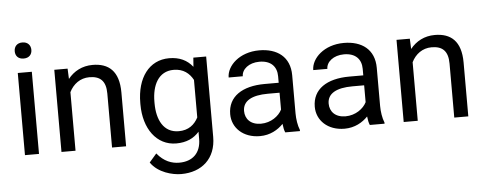

<svg xmlns="http://www.w3.org/2000/svg" viewBox="-56 -871 3108 1230"><g transform="rotate(-5 1497.5 -256.5)"><path d="M166.5 -528.3H76.2V0H166.5ZM68.8 -668.5C68.8 -639.2 86.9 -617.2 122.1 -617.2C157.2 -617.2 175.8 -639.2 175.8 -668.5C175.8 -697.8 157.2 -720.7 122.1 -720.7C86.9 -720.7 68.8 -697.8 68.8 -668.5Z M311 -528.3V0H401.4V-376.5C426.3 -427.2 471.7 -461.4 530.3 -461.4C599.1 -461.4 636.2 -429.2 636.2 -347.2V0H726.6V-346.2C726.6 -484.4 660.6 -538.1 557.6 -538.1C491.2 -538.1 437 -509.3 399.4 -461.9L396.5 -528.3Z M841.3 -258.3C841.3 -103.5 922.4 9.8 1048.8 9.8C1113.8 9.8 1161.6 -12.2 1196.8 -52.7V-6.8C1196.8 85 1142.1 134.3 1057.1 134.3C1009.3 134.3 959 116.7 915 62.5L868.2 116.7C915 185.5 1008.3 208 1063.5 208C1195.8 208 1287.6 127.9 1287.6 -11.2V-528.3H1205.1L1200.7 -469.7C1165.5 -514.2 1116.7 -538.1 1049.8 -538.1C920.9 -538.1 841.3 -429.7 841.3 -268.6ZM932.1 -268.6C932.1 -373.5 973.6 -461.4 1072.3 -461.4C1134.8 -461.4 1173.3 -429.2 1196.8 -385.7V-144.5C1173.3 -99.6 1134.8 -66.9 1071.3 -66.9C973.6 -66.9 932.1 -152.8 932.1 -258.3Z M1844.7 0V-7.8C1832.5 -36.6 1826.2 -79.6 1826.2 -115.2V-360.8C1826.2 -479.5 1744.6 -538.1 1629.4 -538.1C1502 -538.1 1419.4 -457 1419.4 -381.8H1510.3C1510.3 -426.3 1556.2 -465.3 1624 -465.3C1697.8 -465.3 1735.8 -424.8 1735.8 -361.8V-320.3H1646C1501 -320.3 1408.7 -259.8 1408.7 -146.5C1408.7 -59.1 1479 9.8 1586.9 9.8C1652.8 9.8 1703.1 -20 1737.3 -55.7C1739.7 -34.2 1743.7 -13.2 1750 0ZM1600.1 -68.8C1533.7 -68.8 1499 -108.4 1499 -159.2C1499 -224.1 1557.1 -256.3 1660.6 -256.3H1735.8V-147.9C1716.3 -107.9 1665 -68.8 1600.1 -68.8Z M2388.7 0V-7.8C2376.5 -36.6 2370.1 -79.6 2370.1 -115.2V-360.8C2370.1 -479.5 2288.6 -538.1 2173.3 -538.1C2045.9 -538.1 1963.4 -457 1963.4 -381.8H2054.2C2054.2 -426.3 2100.1 -465.3 2168 -465.3C2241.7 -465.3 2279.8 -424.8 2279.8 -361.8V-320.3H2189.9C2044.9 -320.3 1952.6 -259.8 1952.6 -146.5C1952.6 -59.1 2022.9 9.8 2130.9 9.8C2196.8 9.8 2247.1 -20 2281.2 -55.7C2283.7 -34.2 2287.6 -13.2 2293.9 0ZM2144 -68.8C2077.6 -68.8 2043 -108.4 2043 -159.2C2043 -224.1 2101.1 -256.3 2204.6 -256.3H2279.8V-147.9C2260.3 -107.9 2209 -68.8 2144 -68.8Z M2511.7 -528.3V0H2602.1V-376.5C2627 -427.2 2672.4 -461.4 2731 -461.4C2799.8 -461.4 2836.9 -429.2 2836.9 -347.2V0H2927.2V-346.2C2927.2 -484.4 2861.3 -538.1 2758.3 -538.1C2691.9 -538.1 2637.7 -509.3 2600.1 -461.9L2597.2 -528.3Z"/></g></svg>

Font: Nahid
Style: Regular
Weight: 400
Foundry: DejaVu fonts team - Redesigned by Saber Rastikerdar
Version: Version 0.3.0